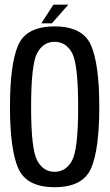

<svg xmlns="http://www.w3.org/2000/svg" viewBox="-20 -793 470 818"><path d="M212.5 4.5Q333 4.5 368 -75.8Q403 -156 403 -337.5Q403 -518.5 368 -599.5Q333 -680.5 212.5 -680.5Q92 -680.5 57.2 -600Q22.5 -519.5 22.5 -337.5Q22.5 -156 57.8 -75.8Q93 4.5 212.5 4.5ZM212.5 -61Q165 -61 138.8 -108.5Q112.5 -156 112.5 -337.5Q112.5 -520.5 138.8 -567.8Q165 -615 212.5 -615Q260.5 -615 286.8 -567.8Q313 -520.5 313 -337.5Q313 -156 286.8 -108.5Q260.5 -61 212.5 -61ZM156 -693.5H201L271 -773H207.5Z"/></svg>

Font: Anybody Condensed
Style: Regular
Weight: 400
Width: 3
Designer: Tyler Finck
Foundry: Etcetera Type Company
Version: Version 1.113;gftools[0.9.25]